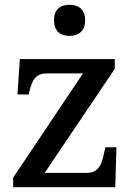

<svg xmlns="http://www.w3.org/2000/svg" viewBox="-20 -783 556 803"><path d="M271 -633C306 -633 336 -651 336 -698C336 -746 306 -763 271 -763C234 -763 206 -746 206 -698C206 -651 234 -633 271 -633ZM35 0H462L467 -167H421L415 -142C406 -95 391 -60 344 -60H167L460 -495V-536H63L53 -388H100L102 -398C116 -451 128 -476 179 -476H327L35 -40Z"/></svg>

Font: Noto Serif Georgian Medium
Style: Regular
Weight: 500
Designer: Monotype Design Team, Akaki Razmadze
Foundry: Google LLC
Version: Version 2.003